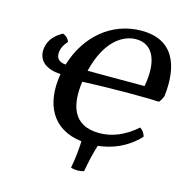

<svg xmlns="http://www.w3.org/2000/svg" viewBox="-121 -795 1042 1078"><g transform="rotate(15 400.0 -255.5)"><path d="M571 -681C396 -681 259 -561 207 -387C161 -390 147 -416 154 -454C157 -470 167 -492 187 -513C180 -532 167 -545 148 -551C103 -527 74 -494 66 -449C54 -379 101 -332 193 -328C162 -148 231 -14 404 6C402 54 397 108 386 164C409 172 440 172 462 164C472 108 484 54 499 7C582 -2 664 -34 734 -108C733 -124 719 -143 703 -154C633 -92 560 -64 489 -64C328 -64 304 -188 322 -318C493 -326 714 -325 767 -321C777 -333 784 -346 789 -360C810 -537 760 -681 571 -681ZM666 -385H335C380 -570 479 -627 553 -627C656 -627 693 -528 666 -385Z"/></g></svg>

Font: Vollkorn Semibold
Style: Italic
Weight: 600
Italic angle: -11°
Designer: Friedrich Althausen
Foundry: Friedrich Althausen
Version: Version 4.015;PS 004.015;hotconv 1.0.88;makeotf.lib2.5.64775